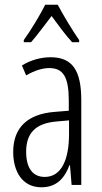

<svg xmlns="http://www.w3.org/2000/svg" viewBox="-20 -785 431 815"><path d="M225 -765H172C150 -721 110 -655 81 -615V-606H112C137 -634 171 -681 199 -717C227 -679 258 -636 286 -606H316V-615C294 -646 249 -719 225 -765ZM195 -542C153 -542 110 -530 73 -507L91 -465C129 -487 162 -496 189 -496C248 -496 272 -459 272 -358V-315L211 -310C99 -301 36 -245 36 -140C36 -61 72 10 156 10C222 10 255 -31 275 -84H277L284 0H325V-360C325 -485 288 -542 195 -542ZM217 -269 273 -274V-216C273 -106 240 -34 170 -34C120 -34 91 -70 91 -141C91 -220 131 -261 217 -269Z"/></svg>

Font: Noto Sans Georgian ExtraCondensed Light
Style: Regular
Weight: 300
Width: 2
Designer: Monotype Design Team, Akaki Razmadze
Foundry: Google LLC
Version: Version 2.005